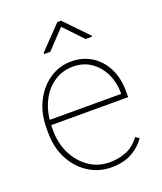

<svg xmlns="http://www.w3.org/2000/svg" viewBox="-139 -829 781 928"><g transform="rotate(-20 252.0 -365.0)"><path d="M273.9 9.8Q210 9.8 157.2 -23.9Q104.5 -57.6 73.5 -116.9Q42.5 -176.3 42.5 -252.9V-274.4Q42.5 -351.6 72.5 -411.1Q102.5 -470.7 152.8 -504.4Q203.1 -538.1 264.2 -538.1Q322.8 -538.1 368.2 -509.8Q413.6 -481.4 439.2 -430.7Q464.8 -379.9 464.8 -312.5V-281.7H68.8Q68.8 -278.3 68.8 -274.4V-252.9Q68.8 -187 95.9 -133.3Q123 -79.6 169.4 -47.9Q215.8 -16.1 273.9 -16.1Q319.3 -16.1 358.6 -31.2Q397.9 -46.4 430.7 -88.9L449.2 -75.7Q422.9 -38.1 380.1 -14.2Q337.4 9.8 273.9 9.8ZM264.2 -511.7Q210.9 -511.7 169.4 -484.9Q127.9 -458 102.3 -411.9Q76.7 -365.7 70.8 -308.1H438.5V-314.5Q438.5 -367.7 417 -412.4Q395.5 -457 356.4 -484.4Q317.4 -511.7 264.2 -511.7ZM286.6 -739.7 400.9 -621.1V-616.2H367.7L276.4 -711.9L186 -616.2H154.8V-623L267.1 -739.7Z"/></g></svg>

Font: Vazirmatn FD Thin
Style: Regular
Weight: 100
Designer: Saber Rastikerdar
Foundry: Saber Rastikerdar
Version: Version 33.003